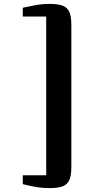

<svg xmlns="http://www.w3.org/2000/svg" viewBox="-20 -824 480 981"><path d="M234.5 137Q195.5 137 161.5 131Q127.5 125 96.5 117V71.5H216V-739.5H96.5V-784.5Q127 -791 160.8 -797.5Q194.5 -804 234.5 -804Q272.5 -804 296.8 -796.2Q321 -788.5 332.8 -766Q344.5 -743.5 344.5 -698V31Q344.5 76 332.8 98.8Q321 121.5 296.8 129.2Q272.5 137 234.5 137Z"/></svg>

Font: Merriweather 48pt ExtraBold
Style: Regular
Weight: 800
Version: Version 2.100